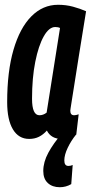

<svg xmlns="http://www.w3.org/2000/svg" viewBox="-20 -571 380 803"><path d="M237 10Q194 10 176 -25Q161 -8 143 1Q125 10 102 10Q58 10 34 -30Q10 -70 10 -144Q10 -272 36.5 -363Q63 -454 111 -502.5Q159 -551 223 -551Q256 -551 285.5 -543Q315 -535 340 -524Q321 -408 309 -332Q297 -256 290 -211.5Q283 -167 279.5 -145.5Q276 -124 275 -116.5Q274 -109 274 -108Q274 -89 290 -89Q298 -89 309 -93L299 -8Q274 10 237 10ZM175 -100 231 -454Q223 -458 211 -458Q185 -458 163 -419Q141 -380 127.5 -312.5Q114 -245 114 -158Q114 -89 145 -89Q161 -89 175 -100ZM240 -14 298 -8Q277 18 263 47.5Q249 77 249 100Q249 123 266 123Q276 123 284 119L278 199Q256 212 230 212Q199 212 180 194.5Q161 177 161 144Q161 107 182 68Q203 29 240 -14Z"/></svg>

Font: Georama Extra Condensed SemiBold
Style: Italic
Weight: 600
Width: 2
Italic angle: -9°
Designer: Jean-Baptiste Levee
Foundry: Production Type
Version: Version 1.000